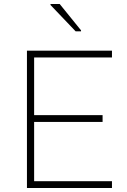

<svg xmlns="http://www.w3.org/2000/svg" viewBox="-20 -942 638 962"><path d="M115 0V-688H541V-654H151V-365H494V-331H151V-34H541V0ZM359 -785 233 -917V-922H279L386 -790V-785Z"/></svg>

Font: Saira Thin
Style: Regular
Weight: 100
Designer: Hector Gatti with collaboration of the Omnibus-Type team
Foundry: Omnibus-Type
Version: Version 1.101